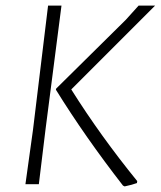

<svg xmlns="http://www.w3.org/2000/svg" viewBox="-20 -659 575 687"><path d="M535 -639 235 -339Q340 -172 471 -11L470 -4Q454 2 426 8L420 5Q284 -170 180 -338L181 -342L430 -588L476 -639ZM200 -639 143 -197 119 0H71L98 -194L152 -639Z"/></svg>

Font: Alegreya Sans SC Light
Style: Italic
Weight: 300
Italic angle: -7°
Designer: Juan Pablo del Peral
Foundry: Huerta Tipografica
Version: Version 2.007